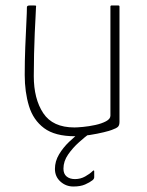

<svg xmlns="http://www.w3.org/2000/svg" viewBox="-20 -492 535 699"><path d="M253 4Q180 4 140.5 -25.5Q101 -55 85.5 -106Q70 -157 70 -219Q70 -271 72 -321Q74 -371 76 -410Q78 -449 78 -467Q79 -470 81.5 -471Q84 -472 88 -472H105Q110 -472 111 -471Q112 -470 111 -465Q111 -457 109.5 -432Q108 -407 106.5 -371.5Q105 -336 104 -295Q103 -254 103 -215Q103 -132 137.5 -80Q172 -28 251 -28Q261 -28 282.5 -30Q304 -32 327 -37Q350 -42 366 -50.5Q382 -59 382 -71V-468Q382 -470 383 -471Q384 -472 385 -472H411Q413 -472 414 -471Q415 -470 415 -468V-48Q415 -36 409.5 -30.5Q404 -25 387 -19Q380 -16 357.5 -10.5Q335 -5 306.5 -0.5Q278 4 253 4ZM247 187Q220 187 200 169Q180 151 180 123Q180 95 195 70Q210 45 231.5 24.5Q253 4 271 -9Q274 -11 277.5 -12Q281 -13 284 -13H305Q307 -13 308.5 -10.5Q310 -8 305 -5Q290 6 267.5 26Q245 46 228 70.5Q211 95 211 122Q211 141 222.5 150.5Q234 160 253 160Q273 160 290 150.5Q307 141 317 131Q320 128 321.5 128.5Q323 129 323 132V153Q323 159 317 164Q307 172 290 179.5Q273 187 247 187Z"/></svg>

Font: Glory Thin
Style: Regular
Weight: 100
Designer: Robert Leuschke
Foundry: Robert Leuschke
Version: Version 1.011